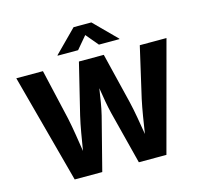

<svg xmlns="http://www.w3.org/2000/svg" viewBox="-130 -1094 1308 1238"><g transform="rotate(-15 524.5 -475.0)"><path d="M218.3 0H402.3L492.7 -352.5C506.3 -407.2 514.6 -466.3 523.9 -527.3C533.7 -465.3 543.5 -405.3 556.6 -352.5L646.5 0H830.6L1025.9 -727.5H847.7L770 -389.6C755.4 -322.3 743.2 -241.7 731.4 -166C718.8 -241.7 706.1 -322.3 689.9 -389.6L607.4 -727.5H441.4L358.9 -389.6C342.8 -321.8 330.1 -240.2 317.4 -163.6C305.2 -240.2 293.5 -321.8 278.8 -389.6L201.2 -727.5H23.4ZM455.1 -799.3 524.9 -881.8 594.2 -799.3H731V-802.7L584 -950.2H465.3L318.8 -802.7V-799.3Z"/></g></svg>

Font: Raveo
Style: Bold
Weight: 700
Designer: Jakub Foglar, Rasmus Andersson (Inter)
Foundry: Jakubfoglar.com
Version: Version 1.100;Glyphs 3.2.3 (3260)